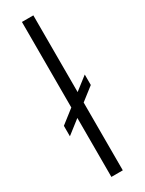

<svg xmlns="http://www.w3.org/2000/svg" viewBox="-214 -838 654 867"><g transform="rotate(-30 113.0 -404.0)"><path d="M83 0V-307.5L12.5 -252.5V-307L83 -362V-808H142.5V-408L210 -460.5V-406L142.5 -353.5V0Z"/></g></svg>

Font: Encode Sans Lt
Style: Regular
Weight: 300
Designer: Multiple Designers
Foundry: Impallari Type
Version: Version 3.002; ttfautohint (v1.8.3) -l 8 -r 50 -G 200 -x 14 